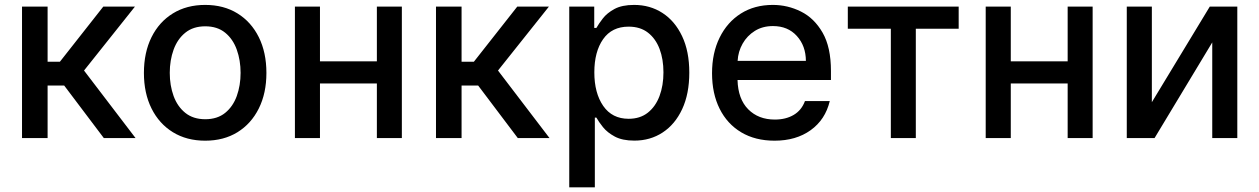

<svg xmlns="http://www.w3.org/2000/svg" viewBox="-20 -573 5228 797"><path d="M71.4 0V-545.5H177.6V-316.8H228.7L408.7 -545.5H540.1L328.8 -280.2L542.6 0H410.9L246.4 -218H177.6V0Z M831.7 11Q755 11 697.8 -24.1Q640.6 -59.3 609 -122.7Q577.4 -186.1 577.4 -270.2Q577.4 -355.1 609 -418.7Q640.6 -482.2 697.8 -517.4Q755 -552.6 831.7 -552.6Q908.7 -552.6 965.7 -517.4Q1022.7 -482.2 1054.3 -418.7Q1085.9 -355.1 1085.9 -270.2Q1085.9 -186.1 1054.3 -122.7Q1022.7 -59.3 965.7 -24.1Q908.7 11 831.7 11ZM832 -78.1Q882.1 -78.1 914.6 -104.4Q947.1 -130.7 962.9 -174.5Q978.7 -218.4 978.7 -270.6Q978.7 -322.8 962.9 -366.8Q947.1 -410.9 914.6 -437.3Q882.1 -463.8 832 -463.8Q782 -463.8 749.3 -437.3Q716.6 -410.9 700.6 -366.8Q684.7 -322.8 684.7 -270.6Q684.7 -218.4 700.6 -174.5Q716.6 -130.7 749.3 -104.4Q782 -78.1 832 -78.1Z M1308.2 -545.5V-318.5H1544.4V-545.5H1648.1V0H1544.4V-226.6H1308.2V0H1204.2V-545.5Z M1789.8 0V-545.5H1896V-316.8H1947.1L2127.1 -545.5H2258.5L2047.2 -280.2L2261 0H2129.3L1964.8 -218H1896V0Z M2343 204.5V-545.5H2446.7V-457H2455.6Q2465.2 -474.1 2482.4 -496.4Q2499.6 -518.8 2530.7 -535.7Q2561.8 -552.6 2612.2 -552.6Q2678.3 -552.6 2729.9 -519.2Q2781.6 -485.8 2811.4 -422.9Q2841.3 -360.1 2841.3 -271.7Q2841.3 -183.6 2811.8 -120.2Q2782.3 -56.8 2730.8 -23.1Q2679.3 10.7 2613.3 10.7Q2563.6 10.7 2532.3 -6Q2501.1 -22.7 2483.1 -45.1Q2465.2 -67.5 2455.6 -84.9H2449.2V204.5ZM2447.1 -272.7Q2447.1 -186.8 2484 -133.3Q2521 -79.9 2589.5 -79.9Q2637.1 -79.9 2669.2 -105.3Q2701.3 -130.7 2717.7 -174.4Q2734 -218 2734 -272.7Q2734 -327.1 2717.9 -369.9Q2701.7 -412.6 2669.7 -437.5Q2637.8 -462.4 2589.5 -462.4Q2519.9 -462.4 2483.5 -410.3Q2447.1 -358.3 2447.1 -272.7Z M3195.3 11Q3115.1 11 3056.8 -23.8Q2998.6 -58.6 2967.2 -121.6Q2935.7 -184.7 2935.7 -269.2Q2935.7 -353 2967.2 -416.9Q2998.6 -480.8 3055.2 -516.7Q3111.9 -552.6 3187.9 -552.6Q3249.6 -552.6 3304.9 -525Q3360.1 -497.5 3394.7 -437.3Q3429.3 -377.1 3429.3 -278.4V-240.8H3041.5Q3043.7 -161.9 3085.9 -119.3Q3128.2 -76.7 3196.4 -76.7Q3241.8 -76.7 3274.5 -95.9Q3307.2 -115.1 3321.4 -153.4H3424.4Q3405.9 -76.3 3345.2 -32.7Q3284.4 11 3195.3 11ZM3041.9 -320.3H3325.3Q3324.9 -382.8 3287.6 -423.8Q3250.4 -464.8 3188.6 -464.8Q3145.6 -464.8 3113.5 -444.8Q3081.3 -424.7 3062.7 -391.9Q3044 -359 3041.9 -320.3Z M3499.3 -453.8V-545.5H3959.5V-453.8H3781.6V0H3677.9V-453.8Z M4175.8 -545.5V-318.5H4411.9V-545.5H4515.6V0H4411.9V-226.6H4175.8V0H4071.7V-545.5Z M4761.4 -148.8 5001.8 -545.5H5116.1V0H5012.1V-397L4772.7 0H4657.3V-545.5H4761.4Z"/></svg>

Font: Inter Zeller Medium
Style: Regular
Weight: 500
Designer: Rasmus Andersson; Joe Bland
Foundry: zeller
Version: Version 3.015;git-dec3a8cb1